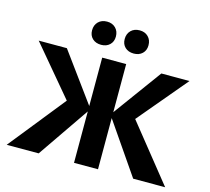

<svg xmlns="http://www.w3.org/2000/svg" viewBox="-120 -1018 1266 1160"><g transform="rotate(15 512.5 -438.0)"><path d="M808 0 575 -339 808 -658H984L683 -300L690 -397L1008 0ZM17 0 335 -397 342 -300 41 -658H217L450 -339L217 0ZM438 0V-658H588V0ZM411 -731Q377 -731 356.5 -750.5Q336 -770 336 -802Q336 -835 356.5 -855.5Q377 -876 411 -876Q444 -876 464.5 -855.5Q485 -835 485 -802Q485 -770 464.5 -750.5Q444 -731 411 -731ZM615 -731Q581 -731 560.5 -750.5Q540 -770 540 -802Q540 -835 560.5 -855.5Q581 -876 615 -876Q648 -876 668.5 -855.5Q689 -835 689 -802Q689 -770 668.5 -750.5Q648 -731 615 -731Z"/></g></svg>

Font: Ysabeau Office ExtraBold
Style: Regular
Weight: 800
Designer: Christian Thalmann (Catharsis Fonts)
Version: Version 2.001;gftools[0.9.30]; featfreeze: tnum,lnum,ss02